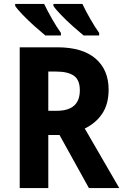

<svg xmlns="http://www.w3.org/2000/svg" viewBox="-20 -954 640 974"><path d="M289 -774V-787Q268 -816 244 -858Q220 -900 204 -934H57V-924Q68 -907 96 -878Q124 -849 156 -820.5Q188 -792 210 -774ZM483 -774V-787Q462 -816 438 -858Q414 -900 398 -934H251V-924Q262 -907 290 -878Q318 -849 350 -820.5Q382 -792 404 -774ZM225 -591H265Q324 -591 354.5 -570Q385 -549 385 -496Q385 -392 268 -392H225ZM225 0V-269H282L431 0H585L410 -302Q466 -329 498.5 -377.5Q531 -426 531 -499Q531 -600 464.5 -657Q398 -714 271 -714H80V0Z"/></svg>

Font: Noto Sans Mono UI
Style: Bold
Weight: 700
Designer: Monotype Design team
Foundry: Monotype Imaging Inc.
Version: 1.000